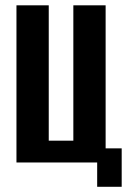

<svg xmlns="http://www.w3.org/2000/svg" viewBox="-20 -611 509 722"><path d="M345.4 91.4V0H41.9V-591H163.3V-82H255.8V-591H377.2V-53.1H437.6V91.4Z"/></svg>

Font: Alumni Sans SC Thin
Style: Regular
Weight: 100
Designer: Robert E. Leuschke
Foundry: Robert E. Leuschke
Version: Version 1.018